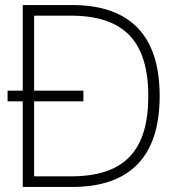

<svg xmlns="http://www.w3.org/2000/svg" viewBox="-20 -740 681 760"><path d="M10 -339H310V-381H10ZM266 0Q352 0 416.8 -22.8Q481.5 -45.5 525 -90.5Q568.5 -135.5 590.2 -203Q612 -270.5 612 -360Q612 -449.5 590.2 -517Q568.5 -584.5 525 -629.5Q481.5 -674.5 416.8 -697.2Q352 -720 266 -720H70V0ZM115 -678H261Q417.5 -678 492.2 -600.5Q567 -523 567 -360Q567 -278.5 548.8 -218.5Q530.5 -158.5 492.8 -119.2Q455 -80 397.2 -61Q339.5 -42 261 -42H115Z"/></svg>

Font: Vela Sans GX ExtLt
Style: Regular
Weight: 200
Designer: Principal design: Mikhail Sharanda - project Manrope.
Design modification: Ravid Balaliev
Foundry: Mikhail Sharanda
Version: Version 1.001